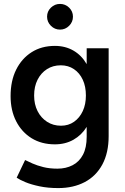

<svg xmlns="http://www.w3.org/2000/svg" viewBox="-20 -746 636 979"><path d="M277 213Q224 213 181.5 204Q139 195 110 183Q81 171 65 160L108 70Q122 77 145.5 87.5Q169 98 201 106Q233 114 273 114Q316 114 350 96.5Q384 79 403 43Q422 7 422 -49V-99Q396 -57 354.5 -33.5Q313 -10 260 -10Q192 -10 141.5 -41Q91 -72 62.5 -127.5Q34 -183 34 -256Q34 -334 62.5 -391Q91 -448 141.5 -480Q192 -512 260 -512Q313 -512 354.5 -488Q396 -464 422 -419V-500H534V-52Q534 33 502 92.5Q470 152 412 182.5Q354 213 277 213ZM291 -105Q329 -105 357.5 -125Q386 -145 402 -179.5Q418 -214 418 -259Q418 -305 402 -339.5Q386 -374 357 -393.5Q328 -413 290 -413Q250 -413 219.5 -393.5Q189 -374 171.5 -339.5Q154 -305 154 -259Q154 -214 171.5 -179.5Q189 -145 220 -125Q251 -105 291 -105ZM286 -595Q259 -595 239.5 -614.5Q220 -634 220 -661Q220 -688 239.5 -707Q259 -726 286 -726Q313 -726 332.5 -707Q352 -688 352 -661Q352 -634 332.5 -614.5Q313 -595 286 -595Z"/></svg>

Font: Figtree Light SemiBold
Style: Regular
Weight: 600
Version: Version 2.002